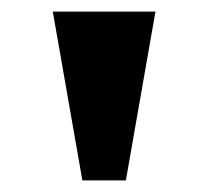

<svg xmlns="http://www.w3.org/2000/svg" viewBox="-20 -734 359 331"><path d="M122 -423 71 -714H248L197 -423Z"/></svg>

Font: Noto Rashi Hebrew ExtraBold
Style: Regular
Weight: 800
Version: Version 1.006